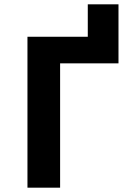

<svg xmlns="http://www.w3.org/2000/svg" viewBox="-20 -868 640 888"><path d="M107 0H258V-575H528V-848H386V-698H107Z"/></svg>

Font: IBM Plex Mono
Style: Bold
Weight: 700
Monospace: yes
Designer: Mike Abbink, Paul van der Laan, Pieter van Rosmalen
Foundry: Bold Monday
Version: Version 2.004